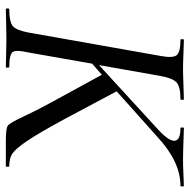

<svg xmlns="http://www.w3.org/2000/svg" viewBox="-16 -650 665 674"><g transform="rotate(90 317.0 -312.5)"><path d="M632 -625Q634 -625 634 -619Q634 -613 632 -613Q547 -613 460 -532L300 -389L397 -207Q448 -113 475 -73.5Q502 -34 518.5 -23Q535 -12 563 -12Q565 -12 565 -6Q565 0 563 0H474Q430 0 420.5 -7Q411 -14 388 -63Q366 -110 343 -152L242 -337L203 -303L164 -81Q154 -38 161.5 -25Q169 -12 215 -12Q217 -12 217 -6Q217 0 215 0Q202 0 170 -1Q138 -2 114 -2Q94 -2 59 -1Q24 0 12 0Q9 0 9 -6Q9 -12 12 -12Q56 -12 71 -24.5Q86 -37 94 -81L176 -544Q184 -587 173 -600Q162 -613 119 -613Q117 -613 117 -619Q117 -625 119 -625Q132 -625 166.5 -623.5Q201 -622 222 -622Q243 -622 279 -623.5Q315 -625 328 -625Q330 -625 330 -619Q330 -613 328 -613Q284 -613 269 -599.5Q254 -586 246 -542L208 -327L438 -538Q476 -574 473.5 -593.5Q471 -613 429 -613Q427 -613 427 -619Q427 -625 429 -625Q440 -625 477.5 -623.5Q515 -622 540 -622Q565 -622 593.5 -623.5Q622 -625 632 -625Z"/></g></svg>

Font: Cormorant Infant Book
Style: Italic
Weight: 500
Italic angle: -10°
Designer: Christian Thalmann (Catharsis Fonts)
Version: Version 1.000;PS 002.000;hotconv 1.0.88;makeotf.lib2.5.64775